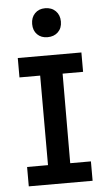

<svg xmlns="http://www.w3.org/2000/svg" viewBox="-56 -841 484 878"><g transform="rotate(-5 186.0 -402.5)"><path d="M41 -589H333V-500H239L238 -89H333V0H40V-89H136V-500H41ZM185 -805Q215 -805 233.5 -786.5Q252 -768 252 -738Q252 -708 233.5 -690Q215 -672 185 -672Q156 -672 138 -690Q120 -708 120 -738Q120 -768 138 -786.5Q156 -805 185 -805Z"/></g></svg>

Font: Podkova SemiBold
Style: Regular
Weight: 600
Designer: Ilya Yudin
Foundry: Cyreal (www.cyreal.org)
Version: Version 2.103